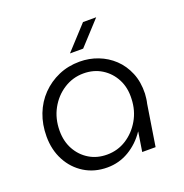

<svg xmlns="http://www.w3.org/2000/svg" viewBox="-128 -815 906 944"><g transform="rotate(-20 325.0 -343.5)"><path d="M276 13Q209 13 157 -19Q105 -51 75.5 -106.5Q46 -162 46 -232Q46 -295 66.5 -348Q87 -401 125 -440Q163 -479 213.5 -501Q264 -523 324 -523Q374 -523 419.5 -505.5Q465 -488 500 -455Q535 -422 555 -374Q575 -326 573 -265Q572 -252 570.5 -239.5Q569 -227 566 -215L532 0H462L478 -101H477Q442 -49 390 -18Q338 13 276 13ZM296 -47Q352 -47 397.5 -76Q443 -105 471.5 -154Q500 -203 502 -263Q505 -321 482 -365.5Q459 -410 417.5 -436Q376 -462 322 -462Q266 -462 219 -432Q172 -402 144 -351Q116 -300 116 -236Q116 -181 139.5 -138.5Q163 -96 203.5 -71.5Q244 -47 296 -47ZM294 -577 407 -700H476L363 -577Z"/></g></svg>

Font: MuseoModerno Thin Light
Style: Italic
Weight: 300
Italic angle: -9°
Version: Version 1.003